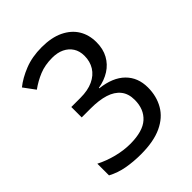

<svg xmlns="http://www.w3.org/2000/svg" viewBox="-207 -840 965 965"><g transform="rotate(-45 275.5 -357.0)"><path d="M229 10Q176 10 128.5 1.5Q81 -7 40 -29V-112Q83 -90 132 -77.5Q181 -65 227 -65Q317 -65 358.5 -102.5Q400 -140 400 -206Q400 -250 377.5 -278Q355 -306 313.5 -319Q272 -332 214 -332H149V-406H214Q267 -406 303.5 -423Q340 -440 359 -470.5Q378 -501 378 -541Q378 -575 362.5 -599Q347 -623 320 -636Q293 -649 256 -649Q204 -649 164 -632.5Q124 -616 88 -590L43 -651Q80 -681 134 -702.5Q188 -724 256 -724Q326 -724 373.5 -701Q421 -678 445 -638.5Q469 -599 469 -547Q469 -499 449.5 -463.5Q430 -428 395.5 -406Q361 -384 315 -376V-373Q401 -363 446 -318.5Q491 -274 491 -203Q491 -141 463 -92.5Q435 -44 377 -17Q319 10 229 10Z"/></g></svg>

Font: lsinhala15
Style: Book
Weight: 400
Designer: Jelle Bosma - Monotype Design Team
Foundry: Monotype Imaging Inc.
Version: Version 2.003